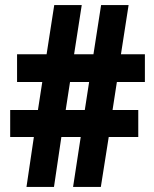

<svg xmlns="http://www.w3.org/2000/svg" viewBox="-20 -734 605 754"><path d="M439 -412 422 -302H523V-196H407L376 0H267L297 -196H221L192 0H84L113 -196H20V-302H129L146 -412H47V-521H163L193 -714H301L271 -521H347L377 -714H485L455 -521H549V-412ZM238 -302H313L330 -412H255Z"/></svg>

Font: Noto Sans Arabic Cond ExtBd
Style: Regular
Weight: 800
Width: 3
Designer: Monotype Design Team, Nadine Chahine, Nizar Qandah and Khaled Hosny
Foundry: Monotype Imaging Inc.
Version: Version 2.012; ttfautohint (v1.8.4.7-5d5b)